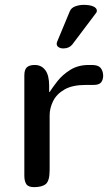

<svg xmlns="http://www.w3.org/2000/svg" viewBox="-20 -769 444 789"><path d="M404 -459Q404 -441 395.5 -430.5Q387 -420 365 -420H332Q278 -420 245.5 -401.5Q213 -383 198.5 -354Q184 -325 184 -295V-71Q184 -26 168.5 -13Q153 0 120 0Q96 0 88 -12.5Q80 -25 80 -47V-459Q80 -483 90.5 -492.5Q101 -502 123 -502Q150 -502 166 -481Q182 -460 182 -416V-391H184Q196 -410 216.5 -436Q237 -462 269 -482Q301 -502 345 -502H357Q383 -502 393 -490.5Q403 -479 404 -459ZM277 -586Q264 -570 240 -570Q229 -570 221 -575Q213 -580 213 -589Q213 -594 215 -598L267 -723Q273 -737 289.5 -743Q306 -749 324 -749Q349 -749 363.5 -742.5Q378 -736 378 -725Q378 -719 375 -716Z"/></svg>

Font: Marmelad
Style: Regular
Weight: 400
Designer: Manvel Shmavonyan
Foundry: Cyreal
Version: Version 1.110; ttfautohint (v1.8.4.7-5d5b)